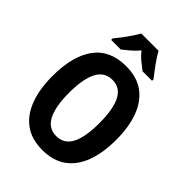

<svg xmlns="http://www.w3.org/2000/svg" viewBox="-266 -1057 1189 1189"><g transform="rotate(45 329.0 -462.0)"><path d="M609 -358Q609 -245 578.5 -162.5Q548 -80 486 -35Q424 10 329 10Q235 10 173 -35.5Q111 -81 80.5 -164Q50 -247 50 -359Q50 -535 120 -630Q190 -725 330 -725Q425 -725 486.5 -680Q548 -635 578.5 -553Q609 -471 609 -358ZM196 -358Q196 -238 228.5 -175Q261 -112 329 -112Q398 -112 430 -174Q462 -236 462 -358Q462 -480 430 -542.5Q398 -605 330 -605Q261 -605 228.5 -542Q196 -479 196 -358ZM404 -934Q422 -901 451 -861Q480 -821 507 -787V-774H424Q404 -789 377 -811Q350 -833 328 -861Q305 -833 278 -810.5Q251 -788 233 -774H149V-787Q165 -806 185.5 -833Q206 -860 224 -887Q242 -914 253 -934Z"/></g></svg>

Font: Noto Sans Malayalam Condensed
Style: Bold
Weight: 700
Width: 3
Designer: Jelle Bosma - Monotype Design Team
Foundry: Monotype Imaging Inc.
Version: Version 2.104; ttfautohint (v1.8.4.7-5d5b)